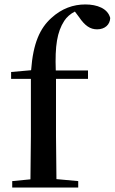

<svg xmlns="http://www.w3.org/2000/svg" viewBox="-20 -844 516 864"><path d="M116 0H332V-29L234 -38L232 -232V-489H376V-527H231C227 -638 237 -700 269 -750C280 -767 297 -782 317 -792L335 -768C362 -728 386 -712 417 -712C453 -712 475 -734 476 -763C465 -806 417 -824 364 -824C310 -824 258 -806 211 -763C160 -717 129 -650 120 -528L30 -520V-489H119V-232L117 -37L35 -29V0Z"/></svg>

Font: GenKiMin2 TW SB
Style: Regular
Weight: 600
Version: Version 2.100;PS 2.1;hotconv 16.6.51;makeotf.lib2.5.65220 DE